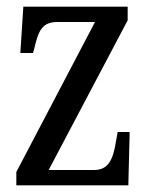

<svg xmlns="http://www.w3.org/2000/svg" viewBox="-20 -556 448 576"><path d="M29 0H365L369 -160H333L328 -132C319 -75 304 -46 262 -46H126L363 -495V-536H50L41 -397H79L83 -411C95 -463 106 -490 152 -490H265L29 -40Z"/></svg>

Font: Noto Serif Devanagari ExtraCondensed
Style: Regular
Weight: 400
Width: 2
Designer: Universal Thirst, Indian Type Foundry and the Monotype Design Team
Foundry: Monotype Imaging Inc.
Version: Version 2.004